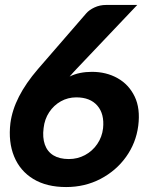

<svg xmlns="http://www.w3.org/2000/svg" viewBox="-20 -747 601 775"><path d="M247 8Q168 8 114.5 -24.5Q61 -57 37 -115.5Q13 -174 22 -250Q29 -303 56.5 -357Q84 -411 133 -468L328 -693Q340 -707 361.5 -717Q383 -727 408 -727H534L291 -471Q287 -467 276.5 -455.5Q266 -444 261 -438Q281 -448 303.5 -452.5Q326 -457 351 -457Q409 -457 454.5 -431.5Q500 -406 523.5 -357.5Q547 -309 538 -239Q529 -170 489 -114Q449 -58 386 -25Q323 8 247 8ZM258 -105Q293 -105 323 -121Q353 -137 372.5 -165.5Q392 -194 396 -229Q402 -287 373 -320.5Q344 -354 288 -354Q254 -354 225.5 -338Q197 -322 178.5 -294Q160 -266 156 -230Q151 -192 161 -163.5Q171 -135 195.5 -120Q220 -105 258 -105Z"/></svg>

Font: Aleo ExtraBold
Style: Italic
Weight: 800
Italic angle: -7°
Designer: Alessio Laiso
Foundry: Alessio Laiso
Version: Version 2.001;gftools[0.9.29]